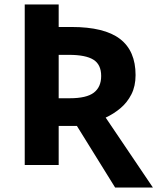

<svg xmlns="http://www.w3.org/2000/svg" viewBox="-20 -734 700 854"><path d="M492 100 322 -174H241V0H90V-714H241V-614H298Q444 -614 513.5 -561Q583 -508 583 -400Q583 -351 564.5 -314.5Q546 -278 515.5 -252.5Q485 -227 450 -211L660 100ZM290 -297Q365 -297 397.5 -322Q430 -347 430 -396Q430 -447 395.5 -468.5Q361 -490 287 -490H241V-297Z"/></svg>

Font: RS Noto Sans
Style: Bold
Weight: 700
Designer: Monotype Design Team
Foundry: Monotype Imaging Inc.
Version: Version 3.10